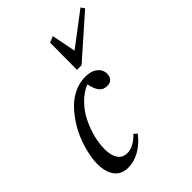

<svg xmlns="http://www.w3.org/2000/svg" viewBox="-210 -840 964 964"><g transform="rotate(-45 272.0 -358.5)"><path d="M296.9 -518.6 298.3 -710.9 331.1 -724.1 356.4 -595.2 530.8 -727.5 544.4 -708 329.6 -518.6ZM132.3 11.2Q84.5 11.2 59.6 -21.7Q34.7 -54.7 34.7 -110.8Q34.7 -143.6 43.2 -182.4Q51.8 -221.2 67.4 -260.7Q83 -300.3 106.9 -336.9Q130.9 -373.5 159.2 -402.1Q187.5 -430.7 224.6 -447.8Q261.7 -464.8 300.8 -464.8Q343.3 -464.8 366.9 -445.8Q390.6 -426.8 390.6 -397.5Q390.6 -378.4 379.9 -366Q369.1 -353.5 346.7 -353.5Q321.3 -353.5 305.9 -371.6Q290.5 -389.6 282.2 -430.2Q241.7 -413.6 208.5 -379.4Q175.3 -345.2 155 -304Q134.8 -262.7 124 -220Q113.3 -177.2 113.3 -138.7Q113.3 -94.7 129.9 -69.3Q146.5 -43.9 181.2 -43.9Q224.6 -43.9 269.5 -90.8L286.6 -77.1Q255.9 -35.6 215.3 -12.2Q174.8 11.2 132.3 11.2Z"/></g></svg>

Font: Elstob 6pt
Style: Italic
Weight: 400
Italic angle: -20°
Designer: Peter S. Baker
Version: Version 1.015